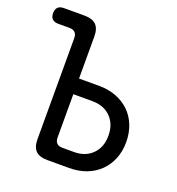

<svg xmlns="http://www.w3.org/2000/svg" viewBox="-137 -837 869 944"><g transform="rotate(20 297.5 -365.0)"><path d="M225 -430H330Q379 -430 419.5 -414.5Q460 -399 489 -371Q518 -343 534 -303Q550 -263 550 -215Q550 -167 534 -127.5Q518 -88 489 -59.5Q460 -31 419.5 -15.5Q379 0 330 0H215Q174 0 154.5 -19.5Q135 -39 135 -80V-608Q135 -628 125 -638Q115 -648 95 -648H36Q16 -648 5.5 -658.5Q-5 -669 -5 -689Q-5 -709 5.5 -719.5Q16 -730 36 -730H145Q186 -730 205.5 -710.5Q225 -691 225 -650ZM225 -122Q225 -102 235 -92Q245 -82 265 -82H325Q385 -82 421 -118.5Q457 -155 457 -215Q457 -275 421 -311.5Q385 -348 325 -348H225Z"/></g></svg>

Font: Maple Mono
Style: Regular
Weight: 400
Monospace: yes
Designer: subframe7536
Version: Version 7.300